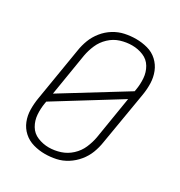

<svg xmlns="http://www.w3.org/2000/svg" viewBox="-176 -864 929 993"><g transform="rotate(30 288.0 -367.5)"><path d="M236 8Q269 8 302 1Q335 -6 365 -25Q395 -44 417.5 -71.5Q440 -99 452 -130.5Q464 -162 469 -195L522 -510Q528 -546 527 -581Q526 -616 513.5 -647.5Q501 -679 476 -702Q451 -725 417.5 -734Q384 -743 349 -743Q316 -743 283 -736Q250 -729 220 -710.5Q190 -692 167.5 -664Q145 -636 133 -604.5Q121 -573 116 -540L64 -225Q58 -190 58.5 -154.5Q59 -119 71.5 -87.5Q84 -56 109 -33.5Q134 -11 167.5 -1.5Q201 8 236 8ZM117 -283 158 -534Q164 -567 178 -599.5Q192 -632 219 -657.5Q246 -683 280 -693.5Q314 -704 348 -704Q383 -704 414.5 -691Q446 -678 463 -649Q480 -620 482.5 -585.5Q485 -551 479 -516L477 -505ZM237 -31Q203 -31 171 -44Q139 -57 122 -86Q105 -115 102.5 -149.5Q100 -184 106 -219L108 -230L468 -453L427 -201Q421 -168 407 -135.5Q393 -103 366 -78Q339 -53 305 -42Q271 -31 237 -31Z"/></g></svg>

Font: Iosevka Sparkle Extralight
Style: Italic
Weight: 200
Italic angle: -9°
Designer: Belleve Invis
Foundry: Belleve Invis
Version: Version 4.5.0; ttfautohint (v1.8.3)